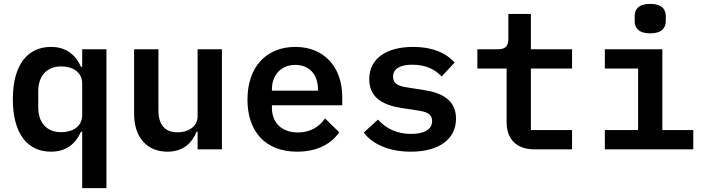

<svg xmlns="http://www.w3.org/2000/svg" viewBox="-20 -770 3641 990"><path d="M403.8 199.9H528.8V-516H403.8V-425.4H397.7C369.3 -487.6 322.1 -528.1 242.5 -528.1C124.6 -528.1 46.2 -438.9 46.2 -258.2C46.2 -77.1 124.6 12.1 242.5 12.1C322.1 12.1 369.3 -28.4 397.7 -90.9H403.8ZM177.2 -216.6V-299.4C177.2 -378.2 220.5 -427.6 295.5 -427.6C354 -427.6 403.8 -398.8 403.8 -339.8V-176.5C403.8 -117.2 354 -88.4 295.5 -88.4C220.5 -88.4 177.2 -137.8 177.2 -216.6Z M998.9 0H1124.3V-516H998.9V-170.5C998.9 -114.7 947.4 -87.7 895.6 -87.7C830.3 -87.7 796.9 -126.4 796.9 -201V-516H671.5V-183.2C671.5 -58.2 741.1 12.1 843 12.1C926.8 12.1 970.9 -34.8 993.6 -90.9H998.9Z M1512.4 12.1C1620.7 12.1 1692.1 -32.7 1729 -88.1L1655.9 -159.4C1625.7 -115.4 1579.5 -87 1516 -87C1431.1 -87 1382.1 -138.8 1382.1 -213.4V-227.3H1744.7V-269.2C1744.7 -425.1 1651.3 -528.1 1502.5 -528.1C1352.3 -528.1 1256 -424 1256 -256.4C1256 -92 1348 12.1 1512.4 12.1ZM1382.1 -302.6V-310.4C1382.1 -384.2 1430.8 -435.4 1502.8 -435.4C1573.9 -435.4 1619.3 -386.7 1619.3 -311.4V-302.6Z M2098.4 12.1C2244.3 12.1 2331.3 -52.9 2331.3 -158.4C2331.3 -261 2248.2 -293.7 2161.2 -306.5L2079.5 -319.2C2038 -325.6 2006.7 -336.3 2006.7 -374.3C2006.7 -414.8 2041.9 -436.4 2106.2 -436.4C2181.1 -436.4 2229 -407 2257.1 -375.4L2323.9 -447.4C2278.8 -498.2 2208.8 -528.1 2110.4 -528.1C1971.2 -528.1 1883.9 -467.7 1883.9 -361.5C1883.9 -258.9 1967 -225.9 2052.6 -212.7L2134.9 -200.3C2177.6 -193.9 2208.1 -183.6 2208.1 -146C2208.1 -101.2 2165.1 -79.5 2099.8 -79.5C2026.3 -79.5 1971.6 -106.5 1929 -153.4L1855.5 -86.3C1901.3 -25.9 1986.5 12.1 2098.4 12.1Z M2735.4 0H2929.7V-99.4H2717.3V-416.5H2929.7V-516H2717.3V-698.2H2601.2V-572.4C2601.2 -529.8 2585.6 -516 2545.1 -516H2441.4V-416.5H2592.3V-138.8C2592.3 -57.9 2638.1 0 2735.4 0Z M3332.7 -598C3392 -598 3413 -626.1 3413 -661.6V-686.4C3413 -722.7 3392 -750 3332.7 -750C3273.4 -750 3252.5 -722.7 3252.5 -686.4V-661.6C3252.5 -626.1 3273.4 -598 3332.7 -598ZM3098.7 0H3554.7V-99.4H3395.2V-516H3098.7V-416.5H3270.2V-99.4H3098.7Z"/></svg>

Font: Margiela Mono SemiBold
Style: Regular
Weight: 600
Designer: Mike Abbink, Paul van der Laan, Pieter van Rosmalen
Foundry: Bold Monday
Version: Version 2.003 2021